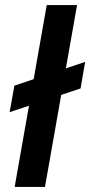

<svg xmlns="http://www.w3.org/2000/svg" viewBox="-20 -740 357 760"><path d="M18 -296 37 -401 317 -495 299 -390ZM38 0 165 -720H285L158 0Z"/></svg>

Font: DM Sans SemiBold
Style: Italic
Weight: 600
Italic angle: -10°
Designer: Colophon Foundry, Jonny Pinhorn
Foundry: Colophon Foundry
Version: Version 4.004;gftools[0.9.30]